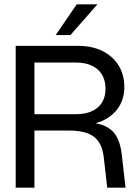

<svg xmlns="http://www.w3.org/2000/svg" viewBox="-20 -861 630 881"><path d="M427 -841 303 -700H235.5L332 -841ZM295 -262H138V0H52V-650.5H339.5Q402.5 -650.5 450 -627Q497.5 -603.5 524 -561Q550.5 -518.5 550.5 -461Q550.5 -399.5 515 -356Q479.5 -312.5 418.5 -295.5Q476 -285 503.5 -251.2Q531 -217.5 538.5 -153.5L556 0H472L455.5 -144Q447.5 -206 410.2 -234Q373 -262 295 -262ZM327 -574H138V-337H327Q392 -337 428 -367.5Q464 -398 464 -453.5Q464 -511 428 -542.5Q392 -574 327 -574Z"/></svg>

Font: Overused Grotesk
Style: Regular
Weight: 450
Version: Version 0.004